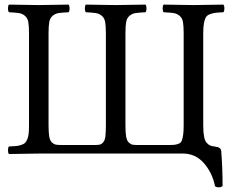

<svg xmlns="http://www.w3.org/2000/svg" viewBox="-20 -667 1019 834"><path d="M774.9 0H148.9Q67.9 1 19 2Q14.6 -2.4 14.6 -14.4Q14.6 -26.4 19 -30.8Q39.1 -31.7 50 -32.7Q61 -33.7 72.3 -37.4Q83.5 -41 88.9 -46.4Q94.2 -51.8 98.6 -62.3Q103 -72.8 104.5 -86.7Q106 -100.6 106 -122.1V-522.9Q106 -554.7 102.8 -571.8Q99.6 -588.9 88.1 -598.4Q76.7 -607.9 62.7 -610.1Q48.8 -612.3 19 -613.8Q14.6 -618.2 14.6 -630.4Q14.6 -642.6 19 -647Q118.7 -645 147.9 -645Q180.2 -645 277.8 -647Q282.2 -642.6 282.2 -630.4Q282.2 -618.2 277.8 -613.8Q248 -612.3 234.1 -610.1Q220.2 -607.9 208.7 -598.4Q197.3 -588.9 194.1 -571.8Q190.9 -554.7 190.9 -522.9V-122.1Q190.9 -91.8 193.8 -74.2Q196.8 -56.6 205.3 -48.6Q213.9 -40.5 222.7 -38.8Q231.4 -37.1 250 -37.1H389.2Q405.3 -37.1 413.1 -38.8Q420.9 -40.5 428.2 -48.8Q435.5 -57.1 437.7 -74.2Q439.9 -91.3 439.9 -122.1V-522.9Q439.9 -554.7 436.8 -571.8Q433.6 -588.9 422.1 -598.4Q410.6 -607.9 396.7 -610.1Q382.8 -612.3 353 -613.8Q348.6 -618.2 348.6 -630.4Q348.6 -642.6 353 -647Q452.6 -645 481.9 -645Q514.2 -645 611.8 -647Q616.2 -642.6 616.2 -630.4Q616.2 -618.2 611.8 -613.8Q582 -612.3 568.1 -610.1Q554.2 -607.9 542.7 -598.4Q531.2 -588.9 528.1 -571.8Q524.9 -554.7 524.9 -522.9V-122.1Q524.9 -91.8 527.8 -74.2Q530.8 -56.6 538.8 -48.6Q546.9 -40.5 554.9 -38.8Q563 -37.1 580.1 -37.1H709Q728.5 -37.1 738 -38.1Q747.6 -39.1 757.1 -43.2Q766.6 -47.4 770 -56.9Q773.4 -66.4 775.6 -81.5Q777.8 -96.7 777.8 -122.1V-522.9Q777.8 -554.7 774.7 -571.8Q771.5 -588.9 760 -598.4Q748.5 -607.9 734.6 -610.1Q720.7 -612.3 690.9 -613.8Q686.5 -618.2 686.5 -630.4Q686.5 -642.6 690.9 -647Q788.6 -645 820.8 -645Q850.6 -645 950.2 -647Q954.6 -642.6 954.6 -630.4Q954.6 -618.2 950.2 -613.8Q926.3 -612.8 914.1 -611.1Q901.9 -609.4 889.9 -604.5Q877.9 -599.6 873 -589.6Q868.2 -579.6 865.5 -564Q862.8 -548.3 862.8 -522.9V-122.1Q862.8 -92.3 866.5 -73.5Q870.1 -54.7 878.2 -46.1Q886.2 -37.6 893.1 -34.9Q899.9 -32.2 911.1 -30.8Q928.2 -28.8 934.1 -23.9Q939.9 -19 940.9 -11.2Q946.8 60.5 946.8 141.1Q939.9 146.5 930.4 146.7Q920.9 147 914.1 142.1Q902.3 83.5 865.7 41.7Q829.1 0 774.9 0Z"/></svg>

Font: Linux Libertine Display G
Style: Regular
Weight: 400
Designer: Philipp H. Poll
Foundry: Philipp H. Poll
Version: Version 5.0.9